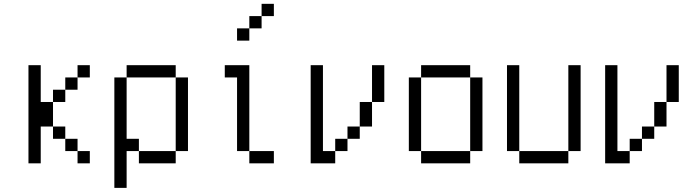

<svg xmlns="http://www.w3.org/2000/svg" viewBox="-20 -832 3540 978"><path d="M187.5 -312.5H250V-187.5H187.5V0H125V-500H187.5ZM250 -187.5H312.5V-125H250ZM250 -375H312.5V-312.5H250ZM312.5 -125H375V-62.5H312.5ZM312.5 -437.5H375V-375H312.5ZM375 -62.5H437.5V0H375ZM375 -500H437.5V-437.5H375Z M875 -437.5H625V-500H875ZM562.5 -437.5H625V-125H687.5V-62.5H625V125H562.5ZM687.5 -62.5H875V0H687.5ZM875 -437.5H937.5V-62.5H875Z M1375 -750H1312.5V-812.5H1375ZM1125 -500H1250V-62.5H1187.5V-437.5H1125ZM1187.5 -687.5H1250V-625H1187.5ZM1250 -62.5H1375V0H1250ZM1250 -750H1312.5V-687.5H1250Z M1625 -62.5H1687.5V0H1562.5V-500H1625ZM1687.5 -125H1750V-62.5H1687.5ZM1750 -187.5H1812.5V-125H1750ZM1812.5 -312.5H1875V-187.5H1812.5ZM1875 -500H1937.5V-312.5H1875Z M2375 -437.5H2125V-500H2375ZM2062.5 -437.5H2125V-62.5H2062.5ZM2125 -62.5H2375V0H2125ZM2375 -437.5H2437.5V-62.5H2375Z M2625 -62.5H2562.5V-500H2625ZM2625 -62.5H2875V0H2625ZM2875 -500H2937.5V-62.5H2875Z M3125 -62.5H3187.5V0H3062.5V-500H3125ZM3187.5 -125H3250V-62.5H3187.5ZM3250 -187.5H3312.5V-125H3250ZM3312.5 -312.5H3375V-187.5H3312.5ZM3375 -500H3437.5V-312.5H3375Z"/></svg>

Font: 寒蝉点阵体 16px
Style: Regular
Weight: 400
Designer: Designed by Warren2060
Foundry: ChillType
Version: Version 1.000